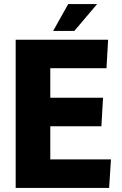

<svg xmlns="http://www.w3.org/2000/svg" viewBox="-20 -923 599 943"><path d="M57 -728H511L503 -588H227V-443H486L478 -303H227V-140H525L516 0H57ZM241 -771 315 -903H457L345 -771Z"/></svg>

Font: Murecho
Style: Bold
Weight: 700
Designer: Neil Summerour
Foundry: Positype
Version: Version 1.010; ttfautohint (v1.8.3)